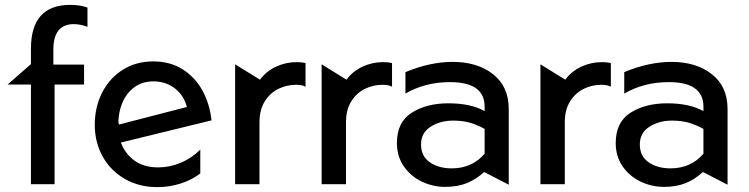

<svg xmlns="http://www.w3.org/2000/svg" viewBox="-20 -756 3072 788"><path d="M268 -736Q107 -736 107 -556V-493L11 -409H107V0H204V-409H325V-491H199V-552Q199 -657 283 -657Q309 -657 339 -646V-725Q309 -736 268 -736Z M629 -69Q571 -69 532.5 -96.5Q494 -124 476 -171L848 -262Q841 -329 811 -384Q781 -439 729.5 -471.5Q678 -504 609 -504Q539 -504 484.5 -470Q430 -436 399.5 -376.5Q369 -317 369 -244Q369 -171 402 -112.5Q435 -54 493.5 -21Q552 12 625 12Q676 12 722 -3Q768 -18 802 -44V-142Q767 -107 722 -88Q677 -69 629 -69ZM609 -422Q661 -422 698 -393Q735 -364 747 -317L469 -245L466 -252Q466 -296 482.5 -335Q499 -374 531.5 -398Q564 -422 609 -422Z M1197 -501Q1153 -501 1113 -482.5Q1073 -464 1047 -429L945 -492V0H1045V-254Q1045 -306 1067 -340.5Q1089 -375 1123 -391.5Q1157 -408 1195 -408Q1221 -408 1234 -400V-497Q1219 -501 1197 -501Z M1552 -501Q1508 -501 1468 -482.5Q1428 -464 1402 -429L1300 -492V0H1400V-254Q1400 -306 1422 -340.5Q1444 -375 1478 -391.5Q1512 -408 1550 -408Q1576 -408 1589 -400V-497Q1574 -501 1552 -501Z M1834 -65Q1780 -65 1744 -90Q1708 -115 1708 -163Q1708 -211 1747.5 -236Q1787 -261 1840 -261Q1880 -261 1910 -252Q1940 -243 1969 -227V-125Q1917 -65 1834 -65ZM1838 -502Q1745 -502 1644 -460V-372Q1725 -419 1827 -419Q1969 -419 1969 -318V-300Q1912 -332 1820 -332Q1731 -332 1670 -293.5Q1609 -255 1609 -169Q1609 -114 1637.5 -73Q1666 -32 1711.5 -10.5Q1757 11 1807 11Q1857 11 1895 -4Q1933 -19 1967 -50L2068 2V-309Q2068 -401 2003.5 -451.5Q1939 -502 1838 -502Z M2450 -501Q2406 -501 2366 -482.5Q2326 -464 2300 -429L2198 -492V0H2298V-254Q2298 -306 2320 -340.5Q2342 -375 2376 -391.5Q2410 -408 2448 -408Q2474 -408 2487 -400V-497Q2472 -501 2450 -501Z M2732 -65Q2678 -65 2642 -90Q2606 -115 2606 -163Q2606 -211 2645.5 -236Q2685 -261 2738 -261Q2778 -261 2808 -252Q2838 -243 2867 -227V-125Q2815 -65 2732 -65ZM2736 -502Q2643 -502 2542 -460V-372Q2623 -419 2725 -419Q2867 -419 2867 -318V-300Q2810 -332 2718 -332Q2629 -332 2568 -293.5Q2507 -255 2507 -169Q2507 -114 2535.5 -73Q2564 -32 2609.5 -10.5Q2655 11 2705 11Q2755 11 2793 -4Q2831 -19 2865 -50L2966 2V-309Q2966 -401 2901.5 -451.5Q2837 -502 2736 -502Z"/></svg>

Font: Geom
Style: Regular
Weight: 400
Version: Version 1.102